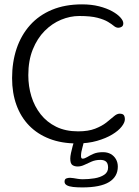

<svg xmlns="http://www.w3.org/2000/svg" viewBox="-20 -612 622 858"><path d="M323.5 29Q255 29 201.2 8.2Q147.5 -12.5 110.2 -50.8Q73 -89 53.5 -142.8Q34 -196.5 34 -263Q34 -334.5 54.2 -394.8Q74.5 -455 114.2 -499.5Q154 -544 212.2 -568.2Q270.5 -592.5 346.5 -592.5Q388.5 -592.5 422.8 -583.8Q457 -575 481 -561.8Q505 -548.5 518 -534Q531 -519.5 531 -508Q531 -497 524 -492.5Q517 -488 509 -488Q498.5 -488 489 -496Q479.5 -504 462.8 -514.2Q446 -524.5 415.8 -532.5Q385.5 -540.5 334.5 -540.5Q293.5 -540.5 253 -523.8Q212.5 -507 179.5 -473.8Q146.5 -440.5 126.5 -391Q106.5 -341.5 106.5 -276Q106.5 -226.5 120.2 -181.5Q134 -136.5 161.8 -101.2Q189.5 -66 231.2 -45.5Q273 -25 329 -25Q374.5 -25 404.8 -36.8Q435 -48.5 455 -64.2Q475 -80 488.8 -92Q502.5 -104 514.5 -104Q528 -104 533 -97.8Q538 -91.5 538 -78.5Q538 -64.5 523.5 -46Q509 -27.5 481.2 -10.8Q453.5 6 413.5 17.5Q373.5 29 323.5 29ZM348 225.5Q324.5 225.5 306.5 223.5Q288.5 221.5 278.5 215.8Q268.5 210 268.5 200Q268.5 188.5 276.2 185.5Q284 182.5 293 182.5Q299.5 182.5 308.2 184Q317 185.5 327.8 187.2Q338.5 189 350 189Q376.5 189 402.5 184.8Q428.5 180.5 445.8 169Q463 157.5 463 137Q463 118.5 454.2 110.5Q445.5 102.5 428.5 102.5Q407 102.5 389.5 110Q372 117.5 357 124.8Q342 132 327 132Q313 132 303.5 125.5Q294 119 294 96.5Q294 87 297.2 71.8Q300.5 56.5 304.5 41.5Q308.5 26.5 311 19.5Q315 8 321.5 2.5Q328 -3 338.5 -3Q347 -3 351 2Q355 7 355 14.5Q355 25 348.5 46.5Q342 68 342 85Q342 97 349 97Q358 97 369.8 89.8Q381.5 82.5 398.2 75.2Q415 68 440 68Q460 68 474.8 76.2Q489.5 84.5 498 99.2Q506.5 114 506.5 132.5Q506.5 177.5 467.5 201.5Q428.5 225.5 348 225.5Z"/></svg>

Font: Gluten ExtraLight
Style: Regular
Weight: 250
Designer: Tyler Finck
Foundry: Etcetera Type Company
Version: Version 1.300